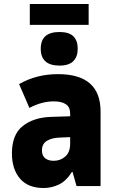

<svg xmlns="http://www.w3.org/2000/svg" viewBox="-20 -936 570 966"><path d="M200 10Q121 10 80.5 -37.5Q40 -85 40 -164Q40 -259 94.5 -302Q149 -345 237 -348L333 -351V-364Q333 -397 311.5 -411.5Q290 -426 251 -426Q190 -426 128 -393L76 -513Q120 -538 168.5 -550.5Q217 -563 272 -563Q486 -563 486 -375V0H365L345 -71H342Q313 -25 276 -7.5Q239 10 200 10ZM250 -127Q284 -127 308.5 -148.5Q333 -170 333 -214V-246L284 -244Q241 -243 216 -227.5Q191 -212 191 -180Q191 -152 207.5 -139.5Q224 -127 250 -127ZM279 -606Q185 -606 185 -691Q185 -775 279 -775Q327 -775 349 -753.5Q371 -732 371 -691Q371 -651 349 -628.5Q327 -606 279 -606ZM130 -811V-916H426V-811Z"/></svg>

Font: Noto Sans Mono Condensed Black
Style: Regular
Weight: 900
Width: 3
Designer: Monotype Design Team
Foundry: Monotype Imaging Inc.
Version: Version 2.014